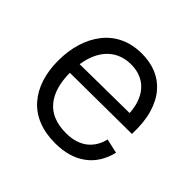

<svg xmlns="http://www.w3.org/2000/svg" viewBox="-138 -672 829 829"><g transform="rotate(45 277.0 -257.5)"><path d="M296 12Q236 12 190.5 -6.5Q145 -25 114.5 -60Q84 -95 68.5 -143Q53 -191 53 -249Q53 -309 68.5 -359.5Q84 -410 114 -448Q144 -486 188 -506.5Q232 -527 288 -527Q337 -527 377 -510.5Q417 -494 446 -460Q475 -426 490 -374Q505 -322 502 -251L98 -248V-304L455 -308L431 -266Q435 -330 418 -373.5Q401 -417 367.5 -439Q334 -461 288 -461Q238 -461 201.5 -436Q165 -411 145.5 -363.5Q126 -316 126 -250Q126 -155 169 -103.5Q212 -52 298 -52Q332 -52 357 -60.5Q382 -69 399.5 -83.5Q417 -98 428.5 -118Q440 -138 445 -160L511 -145Q502 -108 484 -79Q466 -50 438.5 -29.5Q411 -9 375.5 1.5Q340 12 296 12Z"/></g></svg>

Font: Bricolage Grotesque 24pt Light
Style: Regular
Weight: 300
Designer: Mathieu Triay
Foundry: Atelier Triay
Version: Version 1.001;gftools[0.9.33.dev8+g029e19f]